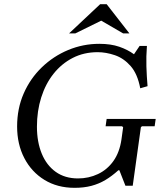

<svg xmlns="http://www.w3.org/2000/svg" viewBox="-20 -890 768 920"><path d="M491 -320H726L721 -285H660L655 -280L616 0H581L552 -74H547Q516 -46 485 -27.5Q454 -9 418 0.5Q382 10 338 10H337Q255 10 193 -28Q131 -66 96.5 -132.5Q62 -199 62 -284Q62 -370 93.5 -442Q125 -514 180.5 -567.5Q236 -621 307 -650.5Q378 -680 456 -680Q511 -680 551.5 -666Q592 -652 622 -630L649 -670H684Q680 -619 681.5 -571.5Q683 -524 687 -477L652 -467Q639 -536 606 -573.5Q573 -611 530.5 -625.5Q488 -640 448 -640Q382 -640 328.5 -612.5Q275 -585 236.5 -536.5Q198 -488 177.5 -423Q157 -358 157 -283Q157 -210 180 -154Q203 -98 247 -66.5Q291 -35 354 -35Q405 -35 449.5 -56Q494 -77 523.5 -118.5Q553 -160 562 -222L570 -280L565 -285H486ZM570 -730 465 -791 341 -730H311L460 -870H491L600 -730Z"/></svg>

Font: Brygada 1918
Style: Italic
Weight: 400
Italic angle: -8°
Designer: Mateusz Machalski | Borys Kosmynka | Przemek Hoffer
Foundry: NIEPODLEGLA 2018
Version: Version 3.006